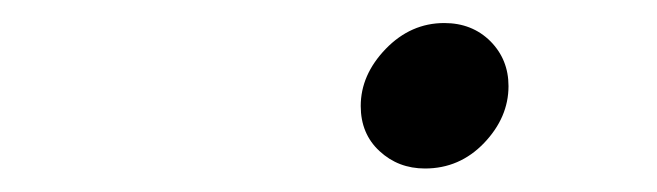

<svg xmlns="http://www.w3.org/2000/svg" viewBox="-20 -450 565 165"><path d="M290 -358.9Q290 -385.7 311.5 -408Q333 -430.2 361.8 -430.2Q385.7 -430.2 401.4 -414.6Q417 -398.9 417 -376Q417 -349.1 396 -327.1Q375 -305.2 345.2 -305.2Q322.3 -305.2 306.2 -320.1Q290 -335 290 -358.9Z"/></svg>

Font: CMU Typewriter Text
Style: Italic
Weight: 500
Italic angle: -14.04°
Version: Version 0.7.0